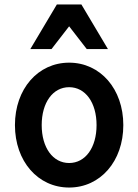

<svg xmlns="http://www.w3.org/2000/svg" viewBox="-20 -831 620 861"><path d="M290 10C430 10 533 -108 533 -270C533 -432 430 -550 290 -550C150 -550 47 -432 47 -270C47 -108 150 10 290 10ZM290 -100C217 -100 167 -169 167 -270C167 -371 217 -440 290 -440C363 -440 413 -371 413 -270C413 -169 363 -100 290 -100ZM116 -611H211L290 -713L369 -611H464L345 -811H235Z"/></svg>

Font: CommitMono-dimboump
Style: Bold
Weight: 700
Monospace: yes
Designer: Eigil Nikolajsen
Foundry: Eigil Nikolajsen
Version: Version 1.143